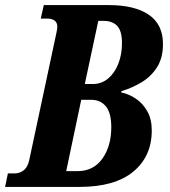

<svg xmlns="http://www.w3.org/2000/svg" viewBox="-59 -734 666 754"><path d="M-39 0 -28 -53H-2Q19 -53 34.5 -65.5Q50 -78 56 -106L163 -607Q166 -620 166 -629Q166 -646 155 -653.5Q144 -661 127 -661H101L113 -714H368Q470 -714 525.5 -676Q581 -638 581 -561Q581 -507 558 -470.5Q535 -434 498 -411.5Q461 -389 418 -376L417 -371Q447 -365 474.5 -346.5Q502 -328 519.5 -297Q537 -266 537 -222Q537 -120 464.5 -60Q392 0 253 0ZM347 -652H327L274 -404H305Q340 -404 366 -426Q392 -448 406 -484.5Q420 -521 420 -565Q420 -612 401.5 -632Q383 -652 347 -652ZM299 -342H260L201 -62H246Q308 -62 343 -111Q378 -160 378 -235Q378 -290 357 -316Q336 -342 299 -342Z"/></svg>

Font: Noto Serif ExtraCondensed ExtraBold
Style: Italic
Weight: 800
Width: 2
Italic angle: -12°
Designer: Monotype Design Team
Foundry: Monotype Imaging Inc.
Version: Version 2.013